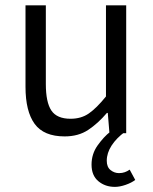

<svg xmlns="http://www.w3.org/2000/svg" viewBox="-20 -505 582 728"><path d="M225.1 12.2Q146 12.2 111.3 -35.4Q76.7 -83 76.7 -175.8V-484.9H153.8V-186.5Q153.8 -117.2 174.8 -85.9Q195.8 -54.7 247.6 -54.7Q288.1 -54.7 317.1 -75Q346.2 -95.2 381.8 -139.2V-484.9H458.5V0H395L388.7 -76.7H385.3Q351.6 -37.1 314.5 -12.5Q277.3 12.2 225.1 12.2ZM415.5 203.6Q378.9 203.6 353 182.1Q327.1 160.6 327.1 119.1Q327.1 78.6 350.3 46.1Q373.5 13.7 397.9 -5.4H454.1Q421.4 18.6 403.1 46.9Q384.8 75.2 384.8 104.5Q384.8 128.4 399.2 139.9Q413.6 151.4 431.2 151.4Q443.4 151.4 453.1 147.9Q462.9 144.5 471.7 138.2L492.7 177.2Q479 188 456.5 195.8Q434.1 203.6 415.5 203.6Z"/></svg>

Font: Varta Light
Style: Regular
Weight: 400
Version: Version 1.004